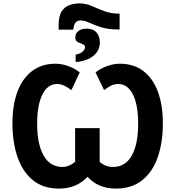

<svg xmlns="http://www.w3.org/2000/svg" viewBox="-20 -1097 1029 1127"><path d="M324 -947Q324 -1002 342 -1030Q360 -1058 388.5 -1067.5Q417 -1077 448 -1077Q484 -1077 518 -1062Q552 -1047 589.5 -1032.5Q627 -1018 674 -1017H682V-924H674Q615 -924 574 -937Q533 -950 504.5 -963.5Q476 -977 454 -977Q433 -977 423 -964Q413 -951 410 -923H324ZM424 -776Q453 -782 466 -795Q479 -808 479 -819Q479 -830 470.5 -835Q462 -840 451 -843.5Q440 -847 431 -854Q422 -861 422 -876Q422 -901 440 -915Q458 -929 490 -929Q526 -929 546 -907Q566 -885 566 -848Q566 -799 526.5 -768Q487 -737 424 -733ZM326 10Q234 10 173.5 -39Q113 -88 83 -174.5Q53 -261 53 -374Q53 -479 82 -557.5Q111 -636 167.5 -679.5Q224 -723 306 -723Q343 -723 382 -708.5Q421 -694 448 -672L399 -568Q382 -581 360.5 -592.5Q339 -604 315 -604Q260 -604 229 -542.5Q198 -481 198 -370Q198 -251 236 -184Q274 -117 347 -117Q367 -117 385.5 -125Q404 -133 421 -147V-345H565V-147Q598 -117 643 -117Q716 -117 753.5 -184Q791 -251 791 -370Q791 -482 760 -543Q729 -604 674 -604Q650 -604 628.5 -592.5Q607 -581 591 -568L541 -672Q568 -694 607 -708.5Q646 -723 683 -723Q765 -723 821.5 -680Q878 -637 907 -558Q936 -479 936 -374Q936 -261 906 -174.5Q876 -88 814.5 -39Q753 10 660 10Q557 10 494 -59Q429 10 326 10Z"/></svg>

Font: Noto Sans SemiCondensed
Style: Bold
Weight: 700
Width: 4
Designer: Monotype Design Team
Foundry: Monotype Imaging Inc.
Version: Version 2.013; ttfautohint (v1.8.4.7-5d5b)